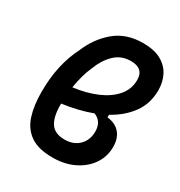

<svg xmlns="http://www.w3.org/2000/svg" viewBox="-176 -865 938 999"><g transform="rotate(30 293.0 -366.0)"><path d="M427.2 -330.1V-314.5Q476.6 -309.1 503.2 -278.1Q529.8 -247.1 529.8 -195.3Q529.8 -137.7 498.3 -91.3Q466.8 -44.9 411.1 -17.6Q355.5 9.8 282.7 9.8Q197.8 9.8 149.9 -23.2Q102.1 -56.2 82.8 -116.2Q63.5 -176.3 63.5 -256.8Q63.5 -344.2 79.8 -415.5Q96.2 -486.8 125.5 -543.5Q161.6 -630.9 228.5 -686.5Q295.4 -742.2 395.5 -742.2Q462.4 -742.2 504.4 -718.8Q546.4 -695.3 566.2 -656Q585.9 -616.7 585.9 -568.4Q585.9 -488.3 542.7 -429Q499.5 -369.6 427.2 -330.1ZM190.4 -358.4Q268.6 -368.2 330.3 -394.5Q392.1 -420.9 428 -462.6Q463.9 -504.4 463.9 -559.6Q463.9 -629.4 387.2 -629.4Q329.1 -629.4 289.8 -591.1Q250.5 -552.7 228.5 -493.7Q215.3 -464.8 205.8 -430.2Q196.3 -395.5 190.4 -358.4ZM358.9 -298.8Q318.4 -283.7 273.9 -272.9Q229.5 -262.2 182.1 -255.9Q182.1 -252.4 182.1 -249.5Q182.1 -174.8 207.3 -138.7Q232.4 -102.5 290.5 -102.5Q344.2 -102.5 376.7 -134.8Q409.2 -167 409.2 -218.8Q409.2 -278.3 358.9 -298.8Z"/></g></svg>

Font: Cascadia Code NF SemiBold
Style: Italic
Weight: 600
Italic angle: -10°
Monospace: yes
Designer: Aaron Bell
Foundry: Saja Typeworks
Version: Version 2404.023; ttfautohint (v1.8.4)